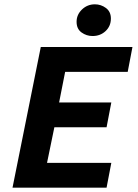

<svg xmlns="http://www.w3.org/2000/svg" viewBox="-20 -870 640 890"><path d="M38 0 169 -652H594L572 -537H282L254 -395H496L474 -280H232L198 -115H496L474 0ZM409 -703Q381 -703 358 -719.5Q335 -736 335 -769Q335 -802 360 -826Q385 -850 420 -850Q448 -850 471 -833Q494 -816 494 -784Q494 -749 469.5 -726Q445 -703 409 -703Z"/></svg>

Font: Source Code Pro ExtraLight
Style: Bold Italic
Weight: 700
Italic angle: -11°
Monospace: yes
Version: Version 1.016;hotconv 1.0.116;makeotfexe 2.5.65601